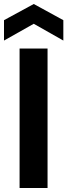

<svg xmlns="http://www.w3.org/2000/svg" viewBox="-29 -941 337 961"><path d="M209 -698V0H69V-698ZM140 -822 -9 -738V-840L140 -921L288 -840V-738Z"/></svg>

Font: MSTAGE SemiBold
Style: Regular
Weight: 600
Designer: Ninad Kale (Devanagari), Jonny Pinhorn (Latin)
Foundry: Indian Type Foundry
Version: 4.004